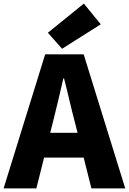

<svg xmlns="http://www.w3.org/2000/svg" viewBox="-28 -1047 716 1067"><path d="M317 -776 532 -912 438 -1027 238 -865ZM-8 0H174L217 -171H437L480 0H668L437 -745H223ZM251 -309 267 -372C286 -446 306 -533 324 -611H328C348 -535 367 -446 387 -372L403 -309Z"/></svg>

Font: Noto Sans KR Black
Style: Regular
Weight: 900
Designer: Ryoko NISHIZUKA 西塚涼子 (kana, bopomofo & ideographs); Paul D. Hunt (Latin, Greek & Cyrillic); Sandoll Communications 산돌커뮤니
Foundry: Adobe
Version: Version 2.004;hotconv 1.0.118;makeotfexe 2.5.65603